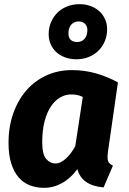

<svg xmlns="http://www.w3.org/2000/svg" viewBox="-20 -886 619 923"><path d="M499 -157Q498 -149 497.5 -142.5Q497 -136 497 -131Q497 -114 503 -105Q509 -96 523 -90L478 15Q373 6 352 -73Q320 -29 278.5 -6Q237 17 192 17Q154 17 122.5 4.5Q91 -8 68.5 -34.5Q46 -61 33.5 -102Q21 -143 21 -199Q21 -278 44.5 -343Q68 -408 108.5 -453.5Q149 -499 204.5 -524Q260 -549 325 -549Q386 -549 440.5 -533.5Q495 -518 547 -490ZM247 -100Q270 -100 296 -123Q322 -146 342 -184L378 -420Q363 -427 350.5 -429.5Q338 -432 321 -432Q295 -432 270 -418Q245 -404 225.5 -375.5Q206 -347 194.5 -303.5Q183 -260 183 -202Q183 -144 202 -122Q221 -100 247 -100ZM351 -684Q373 -684 386.5 -699.5Q400 -715 400 -742Q400 -761 388 -772Q376 -783 359 -783Q336 -783 322.5 -767.5Q309 -752 309 -725Q309 -705 320 -694.5Q331 -684 351 -684ZM347 -601Q317 -601 292 -610.5Q267 -620 250 -636Q233 -652 223.5 -674Q214 -696 214 -722Q214 -752 225 -778.5Q236 -805 255.5 -824.5Q275 -844 302.5 -855Q330 -866 363 -866Q391 -866 415.5 -857Q440 -848 457.5 -832Q475 -816 485 -794Q495 -772 495 -746Q495 -715 484 -688.5Q473 -662 453.5 -642.5Q434 -623 406.5 -612Q379 -601 347 -601Z"/></svg>

Font: Szlgxwxxxixliatcpuztgldltzi
Style: Regular
Weight: 700
Italic angle: -8°
Designer: Carrois Corporate & Edenspiekermann
Foundry: Carrois Corporate GbR & Edenspiekermann AG
Version: Version 2.001